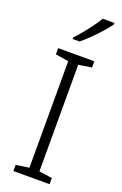

<svg xmlns="http://www.w3.org/2000/svg" viewBox="-178 -998 668 1048"><g transform="rotate(20 155.5 -474.0)"><path d="M261 0H51V-36L127 -47V-666L51 -678V-714H261V-678L185 -666V-47L261 -36ZM293 -940Q278 -919 253.5 -891Q229 -863 201 -835.5Q173 -808 148 -788H108V-797Q127 -816 149 -843Q171 -870 191.5 -898Q212 -926 225 -948H293Z"/></g></svg>

Font: Noto Sans Arabic UI Lt
Style: Regular
Weight: 300
Designer: Monotype Design Team, Nadine Chahine and Nizar Qandah
Foundry: Monotype Imaging Inc.
Version: Version 2.010; ttfautohint (v1.8.4.7-5d5b)